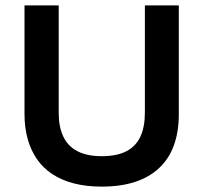

<svg xmlns="http://www.w3.org/2000/svg" viewBox="-20 -680 755 713"><path d="M358 13Q300 13 254 1Q208 -11 173.5 -34Q139 -57 116.5 -90Q94 -123 82.5 -165Q71 -207 71 -256V-660H198V-261Q198 -209 215 -173Q232 -137 267.5 -118.5Q303 -100 358 -100Q414 -100 449.5 -118.5Q485 -137 501.5 -173Q518 -209 518 -261V-660H644V-256Q644 -191 626 -141Q608 -91 571.5 -56.5Q535 -22 481.5 -4.5Q428 13 358 13Z"/></svg>

Font: Bricolage Grotesque 48pt Condensed ExtraBold SemiBold
Style: Regular
Weight: 600
Version: Version 1.000;gftools[0.9.30]